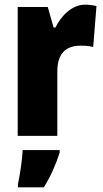

<svg xmlns="http://www.w3.org/2000/svg" viewBox="-20 -583 443 824"><path d="M345 -563C288 -563 241 -513 218 -465H210L185 -553H56V0H226V-276C226 -357 266 -387 326 -387C351 -387 367 -385 380 -381L394 -557C377 -561 361 -563 345 -563ZM236 72V61H77C76 100 65 171 57 207V221H168C198 173 219 125 236 72Z"/></svg>

Font: Noto Sans Sinhala Condensed Black
Style: Regular
Weight: 900
Width: 3
Designer: Jelle Bosma - Monotype Design Team
Foundry: Monotype Imaging Inc.
Version: Version 2.006